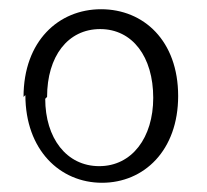

<svg xmlns="http://www.w3.org/2000/svg" viewBox="-20 -831 448 416"><path d="M35 -625C35 -506 110 -435 201 -435C292 -435 366 -505 366 -623C366 -743 291 -811 199 -811C107 -811 31 -742 31 -621ZM82 -621C82 -709 127 -768 197 -768C267 -768 312 -708 312 -619C312 -533 266 -471 195 -471C124 -471 78 -532 78 -617Z"/></svg>

Font: GenEiGothic-pro-Light
Style: Regular
Weight: 300
Designer: Ryoko NISHIZUKA (kana & ideographs); Paul D. Hunt (Latin, Greek & Cyrillic); Wenlong ZHANG (bopomofo); Sandoll Communica
Foundry: Adobe Systems Incorporated; o_tamon
Version: Version 1.000.140830